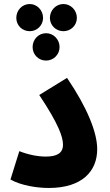

<svg xmlns="http://www.w3.org/2000/svg" viewBox="-20 -928 546 954"><path d="M128 -773C164 -773 194 -802 194 -839C194 -877 164 -908 128 -908C90 -908 61 -877 61 -839C61 -802 90 -773 128 -773ZM295 -773C332 -773 362 -802 362 -839C362 -877 332 -908 295 -908C258 -908 228 -877 228 -839C228 -802 258 -773 295 -773ZM209 -627C246 -627 276 -657 276 -694C276 -732 246 -763 209 -763C171 -763 142 -732 142 -694C142 -657 171 -627 209 -627ZM32 -36C85 -6 165 6 222 6C388 6 463 -77 463 -187C463 -270 413 -394 313 -541L175 -456C273 -309 293 -246 293 -209C293 -167 263 -150 207 -150C167 -150 118 -160 76 -177Z"/></svg>

Font: Noto Sans Arabic UI SmCn XBd
Style: Regular
Weight: 800
Width: 4
Designer: Monotype Design Team, Nadine Chahine and Nizar Qandah
Foundry: Monotype Imaging Inc.
Version: Version 2.010